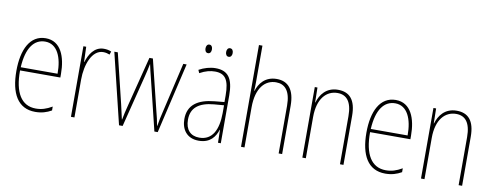

<svg xmlns="http://www.w3.org/2000/svg" viewBox="-63 -1081 3627 1412"><g transform="rotate(10 1750.0 -375.0)"><path d="M223 -537C106 -537 51 -423 51 -263C51 -97 108 10 239 10C287 10 325 -2 360 -22V-51C317 -26 282 -15 239 -15C131 -15 76 -106 77 -271H378V-298C378 -424 337 -537 223 -537ZM223 -512C314 -512 354 -417 353 -295H78C86 -440 140 -512 223 -512Z M657 -535C585 -535 549 -470 532 -414H530L526 -527H505V0H531V-283C531 -394 573 -510 657 -510C676 -510 692 -505 705 -500L713 -524C696 -532 676 -535 657 -535Z M1033 -389 1128 0H1153L1276 -527H1251L1164 -153C1154 -110 1150 -95 1142 -45H1140C1134 -79 1126 -116 1115 -156L1024 -527H998L905 -161C893 -117 884 -73 879 -46H877C870 -80 863 -111 852 -157L762 -527H736L864 0H891L989 -389C997 -421 1004 -451 1010 -482H1011C1018 -451 1024 -422 1033 -389Z M1392 -668C1392 -651 1399 -636 1416 -636C1432 -636 1440 -649 1440 -668C1440 -686 1432 -700 1416 -700C1399 -700 1392 -684 1392 -668ZM1546 -668C1546 -651 1554 -636 1570 -636C1587 -636 1595 -650 1595 -668C1595 -686 1587 -700 1570 -700C1554 -700 1546 -685 1546 -668ZM1491 -537C1450 -537 1406 -524 1368 -503L1378 -480C1421 -504 1458 -512 1491 -512C1566 -512 1598 -471 1598 -351V-303L1525 -296C1401 -284 1329 -234 1329 -129C1329 -53 1370 10 1460 10C1546 10 1582 -43 1599 -96H1601L1603 0H1624V-356C1624 -486 1583 -537 1491 -537ZM1525 -273 1599 -279V-220C1598 -98 1559 -13 1460 -13C1394 -13 1356 -55 1356 -129C1356 -219 1415 -263 1525 -273Z M1801 -493V-760H1775V0H1801V-299C1801 -447 1867 -512 1947 -512C2012 -512 2056 -469 2056 -356V0H2082V-360C2082 -480 2034 -537 1948 -537C1860 -537 1818 -477 1801 -422H1799C1800 -446 1801 -463 1801 -493Z M2406 -537C2317 -537 2274 -475 2257 -416H2255L2253 -527H2233V0H2259V-308C2259 -445 2323 -513 2406 -513C2473 -513 2514 -468 2514 -359V0H2540V-366C2540 -485 2492 -537 2406 -537Z M2837 -537C2720 -537 2665 -423 2665 -263C2665 -97 2722 10 2853 10C2901 10 2939 -2 2974 -22V-51C2931 -26 2896 -15 2853 -15C2745 -15 2690 -106 2691 -271H2992V-298C2992 -424 2951 -537 2837 -537ZM2837 -512C2928 -512 2968 -417 2967 -295H2692C2700 -440 2754 -512 2837 -512Z M3292 -537C3203 -537 3160 -475 3143 -416H3141L3139 -527H3119V0H3145V-308C3145 -445 3209 -513 3292 -513C3359 -513 3400 -468 3400 -359V0H3426V-366C3426 -485 3378 -537 3292 -537Z"/></g></svg>

Font: Noto Sans Gujarati Condensed Thin
Style: Regular
Weight: 100
Width: 3
Designer: Jelle Bosma - Monotype Design Team, Universal Thirst
Foundry: Monotype Imaging Inc.
Version: Version 2.106